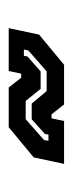

<svg xmlns="http://www.w3.org/2000/svg" viewBox="113 -531 164 430"><g transform="rotate(-90 195.0 -316.0)"><path d="M43 -254.5 57.5 -322.5 125 -378.5H214L236 -350.5H245L251 -378.5H347L332.5 -310.5L265 -254.5H176L154 -282.5H145L139 -254.5ZM94.5 -289.5H108.5L110 -297.5L143 -327H178L206 -293.5H250L297 -334.5L299 -344.5H285L283.5 -336.5L250 -307H211L184 -340.5H143L96.5 -299.5Z"/></g></svg>

Font: Tourney Thin
Style: Italic
Weight: 100
Italic angle: -12°
Designer: Tyler Finck
Foundry: Etcetera Type Co
Version: Version 1.015